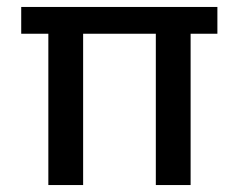

<svg xmlns="http://www.w3.org/2000/svg" viewBox="-20 -532 686 552"><path d="M119 0V-435H41V-512H605V-435H528V0H428V-435H219V0Z"/></svg>

Font: DM Sans 12pt Medium
Style: Regular
Weight: 500
Version: Version 4.004;gftools[0.9.30]